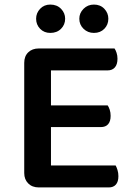

<svg xmlns="http://www.w3.org/2000/svg" viewBox="-20 -819 584 840"><path d="M86 -396H203V-7Q196 -5 181 -2Q166 1 150 1Q121 1 103.5 -16.5Q86 -34 86 -62ZM203 -213 86 -214V-544Q86 -573 103.5 -590Q121 -607 150 -607Q166 -607 181 -604Q196 -601 203 -599ZM150 -263V-358H451Q456 -351 460 -339Q464 -327 464 -312Q464 -288 453 -275.5Q442 -263 421 -263ZM150 1V-95H486Q490 -88 494 -75.5Q498 -63 498 -48Q498 -24 487 -11.5Q476 1 456 1ZM150 -511V-607H481Q486 -600 490 -588Q494 -576 494 -562Q494 -537 482.5 -524Q471 -511 451 -511ZM265 -737Q265 -711 247 -693Q229 -675 200 -675Q173 -675 155.5 -693Q138 -711 138 -737Q138 -762 155.5 -780.5Q173 -799 200 -799Q229 -799 247 -780.5Q265 -762 265 -737ZM454 -737Q454 -711 436.5 -693Q419 -675 391 -675Q364 -675 345.5 -693Q327 -711 327 -737Q327 -762 345.5 -780.5Q364 -799 391 -799Q419 -799 436.5 -780.5Q454 -762 454 -737Z"/></svg>

Font: BalooTamma2SemiBold
Style: Regular
Weight: 600
Designer: Divya Kowshik, Shuchita Grover and Ek Type
Foundry: Ek Type
Version: Version 1.700